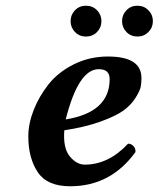

<svg xmlns="http://www.w3.org/2000/svg" viewBox="-20 -646 555 672"><path d="M363.8 -369.1Q363.8 -404.3 325.2 -403.8Q254.4 -403.8 210 -228Q363.8 -252.9 363.8 -369.1ZM475.1 -373Q475.1 -356.9 472.7 -343Q470.2 -329.1 454.6 -304Q439 -278.8 412.6 -259.5Q386.2 -240.2 332.5 -220.7Q278.8 -201.2 205.1 -189.9Q200.2 -127.9 224.1 -98.9Q248 -69.8 276.9 -69.8Q359.9 -69.8 428.2 -143.1Q439.5 -143.1 447.3 -134.5Q455.1 -126 454.1 -113.8Q367.2 6.3 225.1 5.9Q145 5.9 112.1 -43.5Q79.1 -92.8 79.1 -168.9Q79.1 -212.9 97.7 -260.5Q116.2 -308.1 149.7 -350.6Q183.1 -393.1 238 -420.7Q293 -448.2 357.9 -448.2Q475.1 -448.2 475.1 -373ZM242.4 -533.9Q227.1 -549.8 227.1 -572Q227.1 -594.2 242.4 -610.1Q257.8 -626 281 -626Q304.2 -626 319.6 -610.1Q335 -594.2 335 -572Q335 -549.8 319.6 -533.9Q304.2 -518.1 281 -518.1Q257.8 -518.1 242.4 -533.9ZM422.6 -533.9Q407.2 -549.8 407.2 -572Q407.2 -594.2 422.6 -610.1Q438 -626 460.9 -626Q483.9 -626 499.5 -610.1Q515.1 -594.2 515.1 -572Q515.1 -549.8 499.5 -533.9Q483.9 -518.1 460.9 -518.1Q438 -518.1 422.6 -533.9Z"/></svg>

Font: Linux Libertine
Style: Semibold Italic
Weight: 600
Italic angle: -11.5°
Designer: Philipp H. Poll
Foundry: Philipp H. Poll
Version: Version 5.1.2 ; ttfautohint (v0.9)